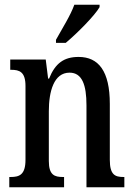

<svg xmlns="http://www.w3.org/2000/svg" viewBox="-20 -786 564 806"><path d="M215 -619V-606H256C306 -648 378 -721 398 -756V-766H292C276 -721 242 -668 215 -619ZM19 0H249V-43H244C209 -43 185 -51 185 -110V-319C185 -402 206 -481 272 -481C325 -481 343 -429 343 -344V0H502V-43H498C463 -43 441 -52 441 -115V-350C441 -487 394 -547 310 -547C249 -547 212 -521 186 -456H182L172 -536H23V-493H27C62 -493 87 -484 87 -425V-115C87 -52 61 -43 25 -43H19Z"/></svg>

Font: Noto Serif Tamil ExtraCondensed Medium
Style: Italic
Weight: 500
Width: 2
Italic angle: -12°
Designer: Indian Type Foundry, Tom Grace, and the Monotype Design Team
Foundry: Monotype Imaging Inc.
Version: Version 2.003